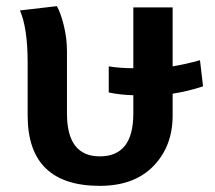

<svg xmlns="http://www.w3.org/2000/svg" viewBox="-20 -590 699 625"><path d="M641 -309Q593 -293 542 -285V-214Q542 -114 479.5 -49.5Q417 15 305 15Q70 15 70 -214V-386Q70 -498 45 -556L165 -570Q177 -550 187.5 -508Q198 -466 198 -424V-220Q198 -81 305 -81Q414 -81 414 -220V-280Q372 -281 334 -289V-374Q370 -368 414 -368V-566H542V-374Q589 -382 631 -394Z"/></svg>

Font: FiraGO Medium
Style: Regular
Weight: 500
Designer: bBox Type
Foundry: bBox Type GmbH
Version: Version 1.001;PS 001.001;hotconv 1.0.88;makeotf.lib2.5.64775